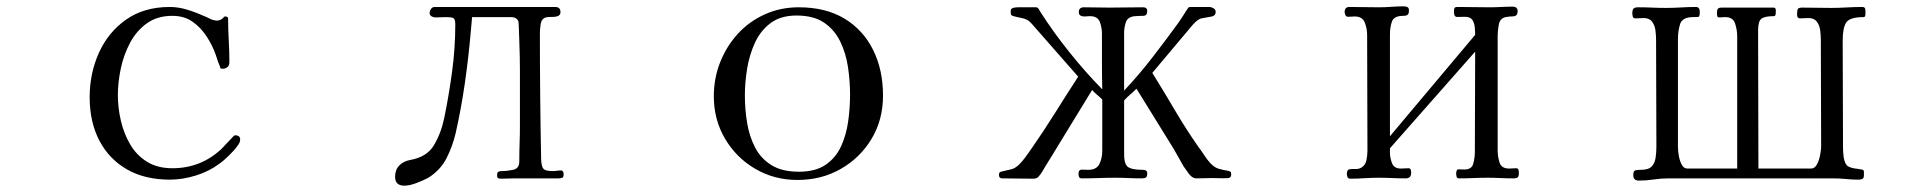

<svg xmlns="http://www.w3.org/2000/svg" viewBox="-20 -563 6040 606"><path d="M738 -123Q738 -117 735.5 -112Q733 -107 729 -102Q721 -90 702.5 -72Q684 -54 672 -46Q640 -22 598 -9Q556 4 516 4Q437 4 380.5 -28.5Q324 -61 293.5 -119.5Q263 -178 263 -256Q263 -332 292.5 -397Q322 -462 378.5 -501.5Q435 -541 516 -541Q542 -541 569 -533Q596 -525 620 -514Q631 -510 642.5 -504Q654 -498 666 -498Q671 -498 676 -500.5Q681 -503 685 -507Q687 -511 691 -511Q700 -511 700 -504Q700 -470 702 -435.5Q704 -401 704 -366Q704 -356 697.5 -351Q691 -346 682 -346Q674 -346 675 -351Q671 -360 667.5 -370Q664 -380 661 -390Q650 -421 631.5 -449Q613 -477 587 -495Q561 -513 524 -513Q476 -513 443 -489Q410 -465 390 -427Q370 -389 361 -345.5Q352 -302 352 -263Q352 -223 361.5 -182Q371 -141 391 -107Q411 -73 444 -52.5Q477 -32 524 -32Q614 -32 679 -93Q688 -102 696.5 -111.5Q705 -121 715 -131Q717 -133 718.5 -134.5Q720 -136 724 -136Q729 -136 733.5 -133Q738 -130 738 -123Z M1759 -14Q1759 -4 1755 -2Q1751 0 1743 0H1602Q1592 0 1582.5 0.5Q1573 1 1563 1Q1556 1 1552.5 -0.5Q1549 -2 1549 -10Q1549 -18 1552.5 -20.5Q1556 -23 1563 -23Q1580 -23 1599.5 -27Q1619 -31 1619 -53Q1619 -82 1620 -110.5Q1621 -139 1621 -167V-315Q1621 -321 1621 -340.5Q1621 -360 1620.5 -385.5Q1620 -411 1619 -435.5Q1618 -460 1617.5 -477Q1617 -494 1616 -496Q1610 -509 1594 -509H1470Q1469 -498 1468 -486.5Q1467 -475 1466 -464Q1459 -383 1447.5 -302.5Q1436 -222 1418 -142Q1408 -100 1389 -63Q1370 -26 1332 -2Q1317 6 1295 14.5Q1273 23 1256 23Q1227 23 1227 -5Q1227 -27 1240 -40.5Q1253 -54 1274 -58Q1327 -67 1349.5 -104.5Q1372 -142 1382 -190Q1397 -263 1407 -337.5Q1417 -412 1417 -486Q1417 -503 1410.5 -506Q1404 -509 1389 -509Q1381 -509 1372 -508.5Q1363 -508 1354 -508Q1348 -508 1342 -511.5Q1336 -515 1336 -522Q1336 -529 1340.5 -535Q1345 -541 1352 -541H1732Q1749 -541 1749 -525Q1749 -515 1740 -512Q1731 -509 1720.5 -509.5Q1710 -510 1703 -508Q1689 -504 1686.5 -487Q1684 -470 1684 -458Q1684 -358 1685 -258.5Q1686 -159 1688 -59Q1689 -37 1695.5 -30Q1702 -23 1725 -23Q1731 -23 1737.5 -24Q1744 -25 1750 -25Q1755 -25 1757 -21.5Q1759 -18 1759 -14Z M2663 -264Q2663 -307 2656.5 -351Q2650 -395 2632 -432Q2614 -469 2581 -491.5Q2548 -514 2494 -514Q2444 -514 2412 -490Q2380 -466 2362.5 -427.5Q2345 -389 2338 -345.5Q2331 -302 2331 -262Q2331 -218 2338 -175.5Q2345 -133 2363 -98Q2381 -63 2414.5 -42Q2448 -21 2502 -21Q2554 -21 2586 -43Q2618 -65 2634.5 -101Q2651 -137 2657 -179.5Q2663 -222 2663 -264ZM2767 -261Q2767 -185 2731 -125Q2695 -65 2634 -30Q2573 5 2497 5Q2424 5 2364 -30Q2304 -65 2268.5 -125Q2233 -185 2233 -259Q2233 -316 2253 -366.5Q2273 -417 2308.5 -456Q2344 -495 2393.5 -517.5Q2443 -540 2501 -540Q2586 -540 2645 -504.5Q2704 -469 2735.5 -406Q2767 -343 2767 -261Z M3866 -12Q3866 -2 3857 -1Q3845 0 3832 -0.5Q3819 -1 3807 -1Q3794 -1 3781.5 -0.5Q3769 0 3756 0Q3743 0 3732 -15Q3721 -30 3715 -39Q3705 -56 3695 -74.5Q3685 -93 3674 -110L3567 -283Q3557 -273 3547 -264.5Q3537 -256 3528 -246V-84Q3527 -46 3539.5 -36.5Q3552 -27 3587 -27Q3601 -27 3601 -16Q3601 -6 3597 -3Q3593 0 3584 0Q3563 0 3542 -1Q3521 -2 3501 -2Q3474 -2 3447.5 -1Q3421 0 3395 0Q3388 0 3386 -4Q3384 -8 3384 -14Q3384 -28 3395 -27.5Q3406 -27 3415 -27Q3441 -27 3450 -45.5Q3459 -64 3459 -86V-249Q3451 -257 3442.5 -264Q3434 -271 3427 -279L3320 -104Q3310 -88 3300.5 -72Q3291 -56 3280 -39Q3276 -32 3271 -23.5Q3266 -15 3260 -8Q3254 1 3242 1Q3217 1 3192.5 0.5Q3168 0 3143 0Q3133 0 3133 -11Q3133 -17 3135.5 -19Q3138 -21 3143 -22Q3159 -26 3171 -28.5Q3183 -31 3196 -43Q3207 -54 3216.5 -67Q3226 -80 3235 -93Q3274 -149 3310 -206.5Q3346 -264 3383 -321L3240 -484Q3229 -497 3220.5 -501Q3212 -505 3203 -506.5Q3194 -508 3179 -512Q3172 -514 3171 -517.5Q3170 -521 3170 -528Q3170 -536 3177.5 -538Q3185 -540 3192 -540H3250Q3255 -540 3258.5 -534.5Q3262 -529 3264 -525Q3305 -461 3355.5 -398Q3406 -335 3459 -281Q3458 -325 3458 -369Q3458 -413 3458 -457Q3458 -477 3451 -494.5Q3444 -512 3420 -512Q3416 -512 3411.5 -511.5Q3407 -511 3402 -511Q3395 -511 3390 -514Q3385 -517 3385 -525Q3385 -540 3401 -540Q3421 -540 3441 -539.5Q3461 -539 3482 -539Q3508 -539 3534.5 -539.5Q3561 -540 3588 -540Q3601 -540 3601 -528Q3601 -513 3588 -513Q3575 -513 3564 -512Q3539 -511 3533 -491.5Q3527 -472 3528 -452V-277Q3575 -327 3617.5 -382Q3660 -437 3700 -492Q3706 -501 3712 -510Q3718 -519 3724 -529Q3726 -532 3729 -536.5Q3732 -541 3736 -541H3796Q3803 -541 3810 -537Q3817 -533 3817 -525Q3817 -514 3805 -511Q3783 -507 3772 -505Q3761 -503 3744 -484L3617 -333Q3653 -275 3688 -215.5Q3723 -156 3762 -100Q3772 -87 3781 -73Q3790 -59 3801 -47Q3814 -34 3826 -30.5Q3838 -27 3855 -24Q3861 -23 3863.5 -21Q3866 -19 3866 -12Z M4774 -17Q4774 -7 4770.5 -3.5Q4767 0 4757 0Q4736 0 4715.5 -1Q4695 -2 4675 -2Q4653 -2 4630.5 -1Q4608 0 4586 0Q4579 0 4577.5 -5Q4576 -10 4576 -15Q4576 -29 4584 -28.5Q4592 -28 4602 -28Q4625 -28 4630 -46.5Q4635 -65 4635 -83L4636 -400L4367 -95V-82Q4367 -65 4373.5 -48Q4380 -31 4402 -31Q4408 -31 4413.5 -31.5Q4419 -32 4426 -32Q4431 -32 4432.5 -27.5Q4434 -23 4434 -18Q4434 0 4417 0Q4395 0 4374 -1Q4353 -2 4331 -2Q4309 -2 4286.5 -0.5Q4264 1 4242 1Q4235 1 4233 -4Q4231 -9 4231 -14Q4231 -27 4238.5 -28.5Q4246 -30 4257 -29.5Q4268 -29 4277 -34Q4290 -42 4293 -58Q4296 -74 4296 -87Q4296 -179 4295.5 -270.5Q4295 -362 4295 -453Q4295 -473 4287.5 -492Q4280 -511 4256 -511Q4250 -511 4245 -510.5Q4240 -510 4235 -510Q4229 -510 4226.5 -515.5Q4224 -521 4224 -525Q4224 -541 4239 -541Q4262 -541 4285.5 -540.5Q4309 -540 4332 -540Q4352 -540 4371.5 -541.5Q4391 -543 4410 -543Q4418 -543 4422.5 -540.5Q4427 -538 4427 -530Q4427 -520 4423 -516.5Q4419 -513 4409 -513Q4380 -513 4373.5 -495.5Q4367 -478 4367 -454V-133L4636 -453Q4636 -465 4634.5 -478.5Q4633 -492 4626.5 -501Q4620 -510 4603 -510Q4591 -510 4580 -509.5Q4569 -509 4569 -525Q4569 -534 4570.5 -537.5Q4572 -541 4582 -541Q4607 -541 4632 -540.5Q4657 -540 4682 -540Q4700 -540 4718 -541Q4736 -542 4754 -542Q4770 -542 4770 -528Q4770 -512 4756.5 -511.5Q4743 -511 4732 -509Q4714 -505 4710.5 -485Q4707 -465 4707 -451V-88Q4707 -69 4713 -50Q4719 -31 4743 -31Q4748 -31 4754 -31.5Q4760 -32 4766 -32Q4771 -32 4772.5 -27Q4774 -22 4774 -17Z M5868 -525Q5868 -523 5867.5 -516Q5867 -509 5862 -509Q5819 -509 5807.5 -492.5Q5796 -476 5796 -435Q5796 -351 5796.5 -266.5Q5797 -182 5797 -98Q5797 -91 5797.5 -83Q5798 -75 5799 -67Q5803 -44 5813 -38Q5823 -32 5844 -30Q5849 -29 5856 -28Q5863 -27 5863 -21V-10Q5863 -1 5858.5 1.5Q5854 4 5846 4Q5826 4 5806 2Q5786 0 5766 0H5246Q5223 0 5199.5 3.5Q5176 7 5153 7Q5135 7 5135 -10Q5135 -24 5142 -25.5Q5149 -27 5159 -27Q5183 -27 5193 -37.5Q5203 -48 5205.5 -65Q5208 -82 5208 -100Q5208 -184 5207.5 -268.5Q5207 -353 5207 -437Q5207 -451 5205 -467Q5203 -483 5194.5 -494.5Q5186 -506 5168 -506Q5161 -506 5155 -505.5Q5149 -505 5142 -505Q5135 -505 5133.5 -510.5Q5132 -516 5132 -521Q5132 -532 5136 -536Q5140 -540 5151 -540Q5173 -540 5194.5 -539Q5216 -538 5238 -538Q5262 -538 5285.5 -539.5Q5309 -541 5333 -541Q5345 -541 5345 -525Q5345 -510 5340 -509.5Q5335 -509 5324 -509Q5290 -509 5283 -487.5Q5276 -466 5276 -439V-98Q5276 -89 5278.5 -73Q5281 -57 5287.5 -44Q5294 -31 5306 -31H5463V-449Q5463 -468 5456.5 -488.5Q5450 -509 5425 -509Q5421 -509 5416.5 -508.5Q5412 -508 5407 -508Q5401 -508 5400 -512.5Q5399 -517 5399 -521Q5399 -530 5401.5 -534.5Q5404 -539 5414 -539H5578Q5585 -539 5585 -530Q5585 -526 5584.5 -519Q5584 -512 5578 -512Q5550 -512 5539.5 -504Q5529 -496 5529 -467Q5529 -358 5529.5 -249.5Q5530 -141 5530 -31H5696Q5708 -31 5715 -44.5Q5722 -58 5725 -75Q5728 -92 5728 -100Q5728 -184 5727.5 -268.5Q5727 -353 5727 -437Q5727 -451 5725 -467Q5723 -483 5714.5 -494.5Q5706 -506 5688 -506Q5681 -506 5674.5 -505.5Q5668 -505 5661 -505Q5652 -505 5652 -517Q5652 -529 5654 -534Q5656 -539 5669 -539Q5692 -539 5715 -538.5Q5738 -538 5760 -538Q5784 -538 5808.5 -539.5Q5833 -541 5857 -541Q5865 -541 5866.5 -536.5Q5868 -532 5868 -525Z"/></svg>

Font: Kaisei Opti
Style: Regular
Weight: 400
Designer: Font-Kai, 金井和夫
Foundry: KAZUO KANAI
Version: Version 5.003